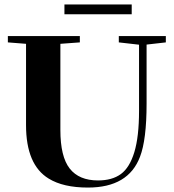

<svg xmlns="http://www.w3.org/2000/svg" viewBox="-20 -824 775 857"><path d="M267.6 -760.3V-804.2H567.9V-760.3ZM372.6 13.2Q262.2 13.2 197.3 -26.9Q96.2 -88.4 96.2 -265.6V-628.4L15.1 -634.8V-663.1H336.4V-634.8L249.5 -628.4V-244.1Q249.5 -124.5 291.3 -71.5Q333 -18.6 417.5 -18.6Q480.5 -18.6 519.5 -47.1Q558.6 -75.7 579.6 -144.8Q600.6 -213.9 600.6 -329.1V-624.5L510.3 -634.8V-663.1H720.2V-634.8L634.3 -625V-361.8Q634.3 -200.7 605 -124.5Q553.2 13.2 372.6 13.2Z"/></svg>

Font: Elstob
Style: Bold
Weight: 700
Designer: Peter S. Baker
Version: Version 1.015